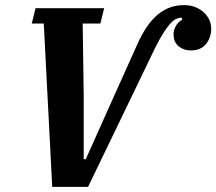

<svg xmlns="http://www.w3.org/2000/svg" viewBox="-20 -730 845 750"><path d="M151 -638H104L119 -698H387L372 -638H303L307 -356V-108H315L426 -356L516 -556Q551 -635 595.5 -672.5Q640 -710 698 -710Q744 -710 774.5 -683Q805 -656 805 -617Q805 -584 785 -558.5Q765 -533 725 -533Q698 -533 678 -549Q658 -565 658 -597Q658 -612 667 -628.5Q676 -645 692 -653L689 -661Q678 -661 667 -655.5Q656 -650 644 -636.5Q632 -623 618 -601Q604 -579 587 -545L324 0H184Z"/></svg>

Font: IBM Plex Serif
Style: Bold Italic
Weight: 700
Italic angle: -14°
Designer: Mike Abbink, Paul van der Laan, Pieter van Rosmalen
Foundry: Bold Monday
Version: Version 3.001